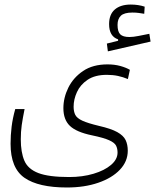

<svg xmlns="http://www.w3.org/2000/svg" viewBox="-20 -664 681 843"><path d="M273.9 159.2Q148.9 159.2 87.6 116.7Q26.4 74.2 26.4 -32.7Q26.4 -70.3 31 -107.7Q35.6 -145 46.9 -185.1H87.9Q79.6 -144 75.4 -114.7Q71.3 -85.4 71.3 -52.2Q71.3 4.4 86.9 41.3Q102.5 78.1 148.2 95.7Q193.8 113.3 283.7 113.3Q342.3 113.3 390.6 98.9Q439 84.5 467.5 60.1Q496.1 35.6 496.1 5.9Q496.1 -11.7 489.5 -24.7Q482.9 -37.6 459.2 -48.3Q435.5 -59.1 383.8 -69.8Q315.4 -84 286.9 -111.3Q258.3 -138.7 258.3 -189Q258.3 -234.9 280 -279.1Q301.8 -323.2 344.7 -352.3Q387.7 -381.3 452.1 -381.3Q482.9 -381.3 508.3 -374.3Q533.7 -367.2 550.3 -357.4L541.5 -316.9Q520.5 -325.7 498 -330.6Q475.6 -335.4 449.2 -335.4Q397 -335.4 364.7 -313.7Q332.5 -292 317.9 -259.8Q303.2 -227.5 303.2 -195.8Q303.2 -174.3 310.5 -159.7Q317.9 -145 341.8 -134Q365.7 -123 414.6 -111.3Q467.8 -99.1 494.9 -84Q522 -68.8 531.5 -49.1Q541 -29.3 541 -2.4Q541 44.9 506.3 81.3Q471.7 117.7 411.4 138.4Q351.1 159.2 273.9 159.2ZM453.6 -438.5 449.2 -472.7 498.5 -484.9V-491.2Q459 -504.4 459 -558.1Q459 -600.6 484.1 -622.3Q509.3 -644 554.2 -644Q586.9 -644 615.2 -634.8L613.3 -603.5Q600.6 -605.5 588.9 -607.2Q577.1 -608.9 561.5 -608.9Q525.4 -608.9 510.7 -595Q496.1 -581.1 496.1 -554.7Q496.1 -524.9 508.1 -513.2Q520 -501.5 548.3 -501.5Q565.4 -501.5 588.9 -506.3Q612.3 -511.2 635.7 -515.6L641.1 -481.4Z"/></svg>

Font: Cascadia Mono ExtraLight
Style: Regular
Weight: 200
Monospace: yes
Designer: Aaron Bell
Foundry: Saja Typeworks
Version: Version 2404.023; ttfautohint (v1.8.4)